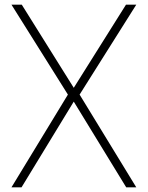

<svg xmlns="http://www.w3.org/2000/svg" viewBox="-20 -800 631 820"><path d="M562 0H519L295 -366L72 0H29L270 -396L29 -780H73L295 -425L518 -780H562L320 -396Z"/></svg>

Font: Tanohe Sans ExtraLight
Style: Regular
Weight: 250
Designer: Village Type and Design LLC & Cristiano Sobral
Foundry: Cooper Hewitt Smithsonian Design Museum
Version: Version 1.00;May 30, 2020;FontCreator 12.0.0.2522 64-bit; tt